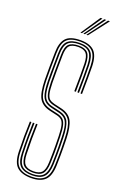

<svg xmlns="http://www.w3.org/2000/svg" viewBox="-182 -1009 669 1064"><g transform="rotate(20 153.0 -477.0)"><path d="M154.8 -25.8Q114.5 -25.8 96.9 -44.2Q79.2 -62.8 78 -109.5Q76.2 -161.8 76.6 -201.8Q77 -241.8 78.5 -286.2H87.5Q86 -239.8 85.8 -201Q85.5 -162.2 87 -109.8Q88.2 -67 103.5 -50.4Q118.8 -33.8 154.8 -33.8Q188.8 -33.8 203.5 -50.6Q218.2 -67.5 219.5 -110Q220.2 -140.2 220.6 -161.9Q221 -183.5 220.8 -206.5Q220.5 -229.5 219.8 -264.2Q218.8 -306 213.5 -327.2Q208.2 -348.5 197.9 -357.2Q187.5 -366 170.2 -370L125.8 -380.2Q79.8 -391 61.1 -423Q42.5 -455 40.8 -530.2Q40 -563 40.6 -607.8Q41.2 -652.5 41.8 -693Q42.2 -751.2 67.2 -778.6Q92.2 -806 153.8 -806Q207.2 -806 233.6 -780.5Q260 -755 262 -692Q262.5 -668.8 262.5 -623.6Q262.5 -578.5 261.5 -528.2H252.5Q253.5 -577 253.5 -621.9Q253.5 -666.8 252.8 -691.5Q251 -750.5 227.1 -774.2Q203.2 -798 153.8 -798Q98.5 -798 75 -773.8Q51.5 -749.5 50.8 -692.5Q50.2 -649 49.6 -607Q49 -565 49.8 -530.2Q51.5 -457.8 68.5 -428.5Q85.5 -399.2 128 -389L172.5 -378.8Q191.5 -374 203.5 -364.2Q215.5 -354.5 221.6 -331.5Q227.8 -308.5 228.8 -264.2Q229.5 -231.5 229.9 -208.8Q230.2 -186 229.9 -163.6Q229.5 -141.2 228.5 -109.8Q227 -63.8 210.2 -44.8Q193.5 -25.8 154.8 -25.8ZM154.8 -9.8Q107.8 -9.8 84.5 -31.2Q61.2 -52.8 59.8 -108.8Q58.2 -158 58.5 -200.6Q58.8 -243.2 60.2 -286.2H69.5Q68 -245.2 67.5 -205.1Q67 -165 68.8 -109Q70.5 -58.8 90.2 -38.2Q110 -17.8 154.8 -17.8Q198 -17.8 217 -38.8Q236 -59.8 237.8 -109.2Q238.5 -138.5 238.9 -160.4Q239.2 -182.2 239 -206.1Q238.8 -230 237.8 -264.5Q236.8 -309 230.2 -333.9Q223.8 -358.8 210.2 -370.5Q196.8 -382.2 174.5 -387.5L130.2 -398Q103.5 -404.2 88.4 -417.8Q73.2 -431.2 66.6 -458Q60 -484.8 59 -530.8Q58.5 -550 58.6 -579.1Q58.8 -608.2 59.1 -638.6Q59.5 -669 59.8 -692.2Q60.2 -747.8 83.1 -769Q106 -790.2 153.8 -790.2Q200 -790.2 221 -768Q242 -745.8 243.8 -691.2Q244.5 -666.8 244.4 -622Q244.2 -577.2 243.5 -528.2H234.2Q235.2 -575.8 235.4 -620.8Q235.5 -665.8 234.8 -691Q233 -741 214.6 -761.6Q196.2 -782.2 153.8 -782.2Q108.5 -782.2 88.9 -762.2Q69.2 -742.2 68.8 -692Q68.5 -655 67.9 -608.5Q67.2 -562 68 -531Q69 -485 75.4 -460Q81.8 -435 95.5 -423.5Q109.2 -412 132.2 -406.8L176.5 -396.5Q216 -387.2 230.6 -358.8Q245.2 -330.2 247 -265Q247.8 -234 248 -210.6Q248.2 -187.2 248 -163.6Q247.8 -140 246.8 -108.8Q245 -55.2 223.5 -32.5Q202 -9.8 154.8 -9.8ZM154.8 6Q99.8 6 71.6 -19.1Q43.5 -44.2 41.5 -108.5Q40 -156.2 40.2 -198.5Q40.5 -240.8 42.2 -286.2H51.2Q49.5 -241.5 49.2 -201.2Q49 -161 50.5 -108.8Q52.2 -49 77.8 -25.5Q103.2 -2 154.8 -2Q205 -2 229.5 -26.1Q254 -50.2 255.8 -108.8Q256.8 -136.8 257.1 -158.8Q257.5 -180.8 257.2 -205.2Q257 -229.8 256 -265.2Q254.2 -334.5 237.4 -364.9Q220.5 -395.2 178.8 -405.2L134.8 -415.8Q114.5 -420.5 102.2 -430.2Q90 -440 84 -463.1Q78 -486.2 77 -531.2Q76.5 -560 77 -605.6Q77.5 -651.2 78 -691.8Q78.2 -739.2 96 -756.8Q113.8 -774.2 153.8 -774.2Q191.5 -774.2 207.8 -755.6Q224 -737 225.5 -690.8Q226.2 -665.5 226.1 -621.5Q226 -577.5 225.2 -528.2H216Q217 -578.5 217.1 -621.8Q217.2 -665 216.5 -690.5Q215.2 -733.8 200.9 -750Q186.5 -766.2 153.8 -766.2Q116.5 -766.2 101.9 -750Q87.2 -733.8 87 -691.5Q86.8 -645.5 86.1 -604Q85.5 -562.5 86.2 -531.5Q87 -489.5 91.9 -468Q96.8 -446.5 107.5 -437.6Q118.2 -428.8 136.8 -424.2L181 -414Q227.5 -403 245.4 -369.1Q263.2 -335.2 265.2 -265.5Q266 -235.8 266.2 -213.1Q266.5 -190.5 266.2 -166.5Q266 -142.5 265 -108.2Q263 -45 235.6 -19.5Q208.2 6 154.8 6ZM137 -845 213.8 -959.8H225L145.8 -845ZM171.8 -845 258 -959.8H269.2L180.8 -845ZM154.2 -845 235.8 -959.8H247.2L163.2 -845Z"/></g></svg>

Font: Big Shoulders Inline Display Light
Style: Regular
Weight: 300
Designer: Patric King
Foundry: XO Type Co
Version: Version 1.000